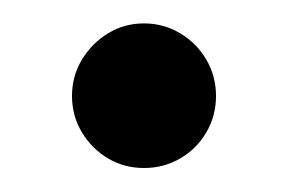

<svg xmlns="http://www.w3.org/2000/svg" viewBox="-20 -480 238 160"><path d="M100 -340Q83.5 -340 70 -348Q56.5 -356 48.2 -369.8Q40 -383.5 40 -400Q40 -416.5 48.2 -430.2Q56.5 -444 70 -452.2Q83.5 -460.5 100 -460.5Q116.5 -460.5 130.2 -452.2Q144 -444 152 -430.2Q160 -416.5 160 -400Q160 -383.5 152 -369.8Q144 -356 130.2 -348Q116.5 -340 100 -340Z"/></svg>

Font: BodoniModa 10 Custom
Style: Regular
Weight: 400
Designer: Owen Earl
Foundry: indestructible type
Version: Version 2.005